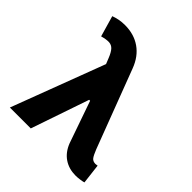

<svg xmlns="http://www.w3.org/2000/svg" viewBox="-203 -871 1013 1013"><g transform="rotate(45 303.5 -364.0)"><path d="M522.9 9Q473.4 8.8 436.8 -16Q400.1 -40.8 381.2 -89.1L289.1 -352.9L229.1 -502.1L208.8 -552.7Q196.7 -583.2 183.7 -597.8Q170.8 -612.3 151.5 -613.7Q132.1 -615 99.8 -605.9L66 -722.9Q84.4 -729.7 104.2 -733.5Q123.9 -737.3 146.9 -737.3Q214.6 -737.3 263.6 -703.1Q312.5 -668.9 336.9 -603.9L503.1 -166Q515.2 -135.1 525 -121.9Q534.8 -108.8 554.3 -108.6Q562.8 -109 569.1 -110.5L582.4 1.2Q572.5 4.3 555.2 6.6Q538 9 522.9 9ZM24.8 0 241.2 -572.9 335.7 -324.6H291.8L180.7 0Z"/></g></svg>

Font: GitLab Sans
Style: Regular
Weight: 400
Designer: Rasmus Andersson
Foundry: Modifications by GitLab B.V., manufactured by rsms
Version: Version 4.000;git-c8fb6b7